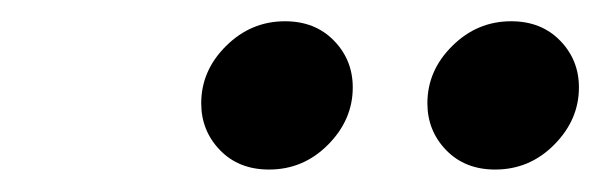

<svg xmlns="http://www.w3.org/2000/svg" viewBox="-20 -772 554 177"><path d="M228 -615.7Q200.2 -615.7 182.9 -633.5Q165.5 -651.4 165.5 -676.8Q165.5 -707 188.5 -729.7Q211.4 -752.4 242.7 -752.4Q270.5 -752.4 287.8 -734.6Q305.2 -716.8 305.2 -691.4Q305.2 -661.6 282.5 -638.7Q259.8 -615.7 228 -615.7ZM436.5 -615.7Q408.7 -615.7 391.4 -633.5Q374 -651.4 374 -676.8Q374 -707 397 -729.7Q419.9 -752.4 451.2 -752.4Q479 -752.4 496.3 -734.6Q513.7 -716.8 513.7 -691.4Q513.7 -661.6 491 -638.7Q468.3 -615.7 436.5 -615.7Z"/></svg>

Font: Schibsted Grotesk
Style: Italic
Weight: 400
Italic angle: -12°
Designer: Bakken & Baeck AS, Henrik Kongsvoll
Foundry: Schibsted ASA
Version: Version 1.100; ttfautohint (v1.8.4.7-5d5b);gftools[0.9.25]